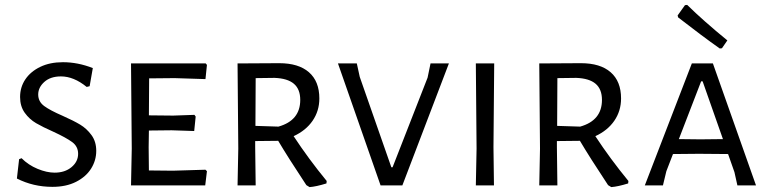

<svg xmlns="http://www.w3.org/2000/svg" viewBox="-20 -757 3140 784"><path d="M359 -479C318.3 -495 277.7 -503 237 -503C201.7 -503 170.8 -496.7 144.5 -484C118.2 -471.3 97.8 -454.3 83.5 -433C69.2 -411.7 62 -387.7 62 -361C62 -335.7 68.3 -314.2 81 -296.5C93.7 -278.8 109.2 -264.7 127.5 -254C145.8 -243.3 169.3 -231.7 198 -219C232.7 -203 258.2 -189 274.5 -177C290.8 -165 299 -149 299 -129C299 -107.7 290 -89.5 272 -74.5C254 -59.5 231 -52 203 -52C181.7 -52 158.5 -57.2 133.5 -67.5C108.5 -77.8 86.7 -92.3 68 -111L58 -107L49 -28C93.7 -5.3 142 6 194 6C231.3 6 263.5 -0.8 290.5 -14.5C317.5 -28.2 338 -46.2 352 -68.5C366 -90.8 373 -115 373 -141C373 -166.3 366.5 -187.8 353.5 -205.5C340.5 -223.2 325.2 -237.3 307.5 -248C289.8 -258.7 266 -270.7 236 -284C202 -298.7 176.8 -312 160.5 -324C144.2 -336 136 -351.7 136 -371C136 -390.3 144.3 -407.5 161 -422.5C177.7 -437.5 200.3 -445 229 -445C263.7 -445 298.7 -430.7 334 -402L346 -405Z M825 -58 819 -64 686 -60 588 -61 587 -156 588 -224 681 -225 773 -222 779 -281 774 -288 687 -285 588 -286 589 -437 693 -438 819 -434 825 -492 820 -498H515L518 -150L515 0H818Z M1314 -18C1264.7 -78 1219.7 -139 1179 -201C1212.3 -216.3 1238.2 -237.3 1256.5 -264C1274.8 -290.7 1284 -321 1284 -355C1284 -401.7 1269.8 -437.3 1241.5 -462C1213.2 -486.7 1172.7 -499 1120 -499L950 -498L953 -150L950 0H1024L1022 -156V-181L1116 -182C1142 -138 1180.3 -77.7 1231 -1L1244 7C1262 5.7 1285 0.7 1313 -8ZM1117 -240 1023 -243 1024 -438 1101 -439C1136.3 -437.7 1162.7 -429.7 1180 -415C1197.3 -400.3 1206 -378.3 1206 -349C1206 -293 1176.3 -256.7 1117 -240Z M1534 0H1623L1813 -498H1738L1726 -440L1583 -74H1578L1449 -443L1437 -498H1360Z M1997 0 1995 -156 1998 -498H1923L1926 -150L1923 0Z M2546 -18C2496.7 -78 2451.7 -139 2411 -201C2444.3 -216.3 2470.2 -237.3 2488.5 -264C2506.8 -290.7 2516 -321 2516 -355C2516 -401.7 2501.8 -437.3 2473.5 -462C2445.2 -486.7 2404.7 -499 2352 -499L2182 -498L2185 -150L2182 0H2256L2254 -156V-181L2348 -182C2374 -138 2412.3 -77.7 2463 -1L2476 7C2494 5.7 2517 0.7 2545 -8ZM2349 -240 2255 -243 2256 -438 2333 -439C2368.3 -437.7 2394.7 -429.7 2412 -415C2429.3 -400.3 2438 -378.3 2438 -349C2438 -293 2408.3 -256.7 2349 -240Z M2749 -686C2815 -634.7 2871.7 -592.3 2919 -559L2928 -560L2950 -592C2884.7 -645.3 2830 -693.7 2786 -737L2777 -736L2747 -694ZM2991 0H3067L2891 -498H2805L2613 0H2687L2701 -58L2728 -128L2834 -129L2953 -128L2979 -54ZM2849 -425 2932 -189 2840 -188 2752 -189 2843 -425Z"/></svg>

Font: Alegreya Sans SC
Style: Regular
Weight: 400
Designer: Juan Pablo del Peral
Foundry: Huerta Tipografica
Version: Version 1.000;PS 001.000;hotconv 1.0.70;makeotf.lib2.5.58329